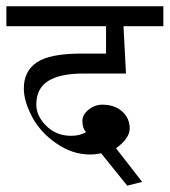

<svg xmlns="http://www.w3.org/2000/svg" viewBox="-20 -586 532 602"><path d="M492.2 -566.4V-503.9H367.2L375 -355.5H242.2Q168 -355.5 130.9 -332Q93.8 -308.6 93.8 -257.8Q93.8 -222.7 125 -191.4Q156.2 -160.2 203.1 -160.2Q230.5 -160.2 250 -171.9Q238.3 -183.6 238.3 -207Q238.3 -226.6 257.8 -242.2Q277.3 -257.8 300.8 -257.8Q339.8 -257.8 363.3 -236.3Q386.7 -214.8 386.7 -183.6Q386.7 -152.3 343.8 -121.1L425.8 -15.6L378.9 -3.9L296.9 -105.5Q281.2 -101.6 261.7 -101.6Q207 -101.6 156.2 -136.7Q105.5 -171.9 80.1 -220.7Q54.7 -269.5 54.7 -308.6Q54.7 -363.3 95.7 -390.6Q136.7 -418 234.4 -418H312.5V-503.9H0V-566.4Z"/></svg>

Font: 和音 by 宁静之雨，公众号njzyshare
Style: Regular
Weight: 400
Designer: Steve Matteson
Foundry: Ascender Corporation
Version: Version 6.00;June 8, 2018;FontCreator 11.0.0.2388 32-bit